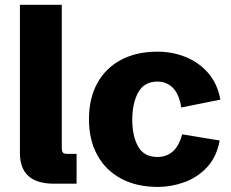

<svg xmlns="http://www.w3.org/2000/svg" viewBox="-20 -752 947 786"><path d="M200.7 0Q61.5 0 61.5 -126V-732.4H232.9V-149.4Q232.9 -132.8 237.3 -127.4Q241.7 -122.1 257.3 -122.1H293.5V0Z M626.5 13.2Q539.6 13.2 476.3 -20.5Q413.1 -54.2 378.7 -116.5Q344.2 -178.7 344.2 -264.2Q344.2 -349.6 378.4 -411.6Q412.6 -473.6 475.6 -507.1Q538.6 -540.5 625 -540.5Q685.5 -540.5 739.7 -518.8Q793.9 -497.1 832 -453.4Q870.1 -409.7 882.3 -344.2L722.2 -312Q713.4 -366.2 688 -392.1Q662.6 -418 624.5 -418Q570.3 -418 545.9 -373.8Q521.5 -329.6 521.5 -261.7Q521.5 -194.3 545.7 -151.9Q569.8 -109.4 624.5 -109.4Q661.1 -109.4 687 -131.6Q712.9 -153.8 725.6 -202.1L879.4 -176.8Q866.7 -108.9 827.1 -66.9Q787.6 -24.9 734.1 -5.9Q680.7 13.2 626.5 13.2Z"/></svg>

Font: Schibsted Grotesk ExtraBold
Style: Regular
Weight: 800
Designer: Bakken & Baeck AS, Henrik Kongsvoll
Foundry: Schibsted ASA
Version: Version 1.100; ttfautohint (v1.8.4.7-5d5b);gftools[0.9.25]